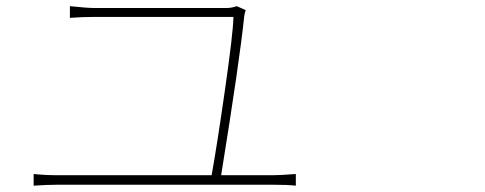

<svg xmlns="http://www.w3.org/2000/svg" viewBox="-20 -668 1540 610"><path d="M682.6 -111.3H846.7Q869.1 -111.3 919.9 -115.2V-78.1Q894.5 -81.1 846.7 -81.1H164.1Q128.9 -81.1 86.9 -78.1V-115.2Q123 -111.3 164.1 -111.3H652.3Q668.9 -202.1 694.8 -382.8Q720.7 -563.5 721.7 -614.3H280.3Q243.2 -614.3 202.1 -611.3V-648.4Q256.8 -642.6 279.3 -642.6H701.2Q714.8 -642.6 732.4 -648.4L760.7 -635.7Q757.8 -628.9 755.9 -616.2Q742.2 -480.5 682.6 -111.3Z"/></svg>

Font: Bpmf Zihi Sans ExtraLight
Style: ExtraLight
Weight: 250
Foundry: But Ko
Version: Version 1.320